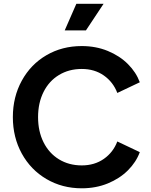

<svg xmlns="http://www.w3.org/2000/svg" viewBox="-20 -1006 814 1038"><path d="M49.5 -372.8Q49.5 -482 97.9 -570Q146.2 -658 231 -707.5Q315.8 -757 422 -757Q498.5 -757 562.9 -730.5Q627.2 -704 671.6 -659.6Q716 -615.2 735.8 -561.2L614.2 -503.5Q592 -562.2 541.5 -597.8Q491 -633.2 422 -633.2Q352.8 -633.2 298.9 -600.6Q245 -568 215.4 -508.8Q185.8 -449.5 185.8 -372.8Q185.8 -296 215.4 -236.8Q245 -177.5 298.9 -144.6Q352.8 -111.8 422 -111.8Q491 -111.8 541.5 -147.1Q592 -182.5 614.2 -241.2L735.8 -183.5Q716 -129.5 671.6 -85.1Q627.2 -40.8 562.9 -14.4Q498.5 12 422 12Q316.5 12 231.4 -37.9Q146.2 -87.8 97.9 -175.6Q49.5 -263.5 49.5 -372.8ZM392.8 -985.5H540L444.5 -841.5H329.8Z"/></svg>

Font: Trafiko Sans Variable
Style: Regular
Weight: 400
Designer: Gumpita Rahayu / Trafiko
Foundry: Tokotype / Trafiko
Version: Version 0.001;FEAKit 1.0